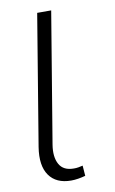

<svg xmlns="http://www.w3.org/2000/svg" viewBox="-87 -797 511 853"><g transform="rotate(-10 169.0 -370.0)"><path d="M207 -750 109.4 -161.9Q100.5 -106.9 119 -73.7Q137.4 -40.5 184.7 -40.8Q194.6 -40.5 205.4 -42.4Q216.3 -44.4 224.8 -46.5L228.3 0Q213.1 4.3 196 7.1Q179 9.9 163.7 9.9Q96.2 9.9 64.8 -34.8Q33.4 -79.5 46.5 -161.9L143.8 -750Z"/></g></svg>

Font: Inter Extra Light  BETA
Style: Italic
Weight: 200
Italic angle: 9.39999°
Designer: Rasmus Andersson
Foundry: rsms
Version: Version 3.011;git-f93a4a705